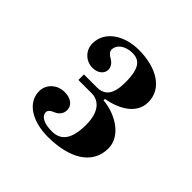

<svg xmlns="http://www.w3.org/2000/svg" viewBox="-123 -842 686 686"><g transform="rotate(45 220.0 -499.0)"><path d="M64 -368C64 -309 124 -274 201 -274C309 -274 384 -316 384 -398C384 -460 315 -502 250 -507V-514C305 -524 368 -553 368 -616C368 -683 303 -724 212 -724C139 -724 78 -685 78 -623C78 -587 107 -561 140 -561C168 -561 185 -578 185 -596C185 -613 174 -624 162 -631C154 -635 142 -644 142 -655C142 -683 171 -700 203 -700C237 -700 260 -683 260 -608C260 -550 242 -523 200 -523H135V-495H202C236 -495 268 -470 268 -401C268 -331 245 -298 198 -298C159 -298 134 -310 134 -332C134 -341 144 -348 152 -351C170 -358 183 -370 183 -391C183 -413 164 -430 131 -430C92 -430 64 -401 64 -368Z"/></g></svg>

Font: Old Standard
Style: Bold
Weight: 700
Designer: Alexey Kryukov <alexios@thessalonica.org.ru>
Version: Version 2.0.2